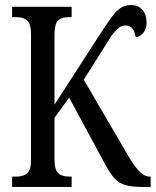

<svg xmlns="http://www.w3.org/2000/svg" viewBox="-20 -741 617 761"><path d="M28 -41H44Q73 -41 88 -54.5Q103 -68 103 -107V-607Q103 -645 88.5 -659Q74 -673 45 -673H28V-714H264V-673H252Q223 -673 209.5 -659Q196 -645 196 -604V-326L369 -594L382 -614Q411 -658 426.5 -678.5Q442 -699 459 -710Q476 -721 499 -721Q529 -721 545 -701.5Q561 -682 561 -651Q561 -626 547.5 -610Q534 -594 518 -594Q514 -617 504.5 -628.5Q495 -640 477 -640Q463 -640 450.5 -630.5Q438 -621 421 -598L312 -425L489 -122Q514 -80 533.5 -60.5Q553 -41 574 -41H577V0H546Q502 0 476.5 -7.5Q451 -15 432.5 -35.5Q414 -56 392 -99L254 -354L196 -274V-110Q196 -69 210.5 -55Q225 -41 255 -41H264V0H28Z"/></svg>

Font: Noto Serif Cond
Style: Regular
Weight: 400
Width: 3
Designer: Monotype Design Team
Foundry: Monotype Imaging Inc.
Version: Version 1.001